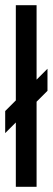

<svg xmlns="http://www.w3.org/2000/svg" viewBox="-21 -720 203 740"><path d="M120 0V-328L162 -370V-455L120 -413V-700H40V-333L-1 -292V-207L40 -248V0Z"/></svg>

Font: Queering
Style: Regular
Weight: 400
Designer: Adam Naccarato
Foundry: adamnac
Version: Version 2.000;hotconv 1.0.109;makeotfexe 2.5.65596